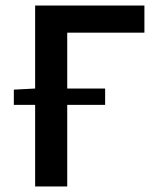

<svg xmlns="http://www.w3.org/2000/svg" viewBox="-20 -674 574 694"><path d="M30 -295V-350L107 -354V-654H502V-556H223V-354H360V-295H223V0H107V-295Z"/></svg>

Font: CV Source Sans Light
Style: Bold
Weight: 600
Designer: Paul D. Hunt
Foundry: Adobe Systems Incorporated
Version: Version 3.001